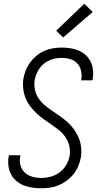

<svg xmlns="http://www.w3.org/2000/svg" viewBox="-20 -997 540 1025"><path d="M201 8Q176 8 152 4.5Q128 1 106.5 -7.5Q85 -16 67.5 -31Q50 -46 39 -66.5Q28 -87 25 -111Q22 -135 26 -160Q27 -162 27.5 -164Q28 -166 28 -168H89Q88 -167 88 -165.5Q88 -164 88 -163Q83 -138 89.5 -114.5Q96 -91 112.5 -75.5Q129 -60 152.5 -53.5Q176 -47 201 -47Q226 -47 251.5 -54Q277 -61 299 -77.5Q321 -94 334.5 -118Q348 -142 352 -167Q356 -194 349.5 -219.5Q343 -245 329 -265.5Q315 -286 295 -302Q275 -318 254.5 -332Q234 -346 213.5 -360.5Q193 -375 174.5 -392.5Q156 -410 141 -430Q126 -450 116.5 -473.5Q107 -497 104 -523.5Q101 -550 105 -577Q109 -600 118 -622.5Q127 -645 141.5 -664.5Q156 -684 175.5 -700Q195 -716 217 -725.5Q239 -735 262.5 -739Q286 -743 308 -743Q332 -743 355.5 -739.5Q379 -736 400 -727Q421 -718 437.5 -703Q454 -688 464 -667.5Q474 -647 476.5 -623.5Q479 -600 475 -576Q475 -574 474.5 -572Q474 -570 473 -568H413Q413 -569 413 -570.5Q413 -572 414 -574Q418 -597 412.5 -620Q407 -643 392 -659Q377 -675 354.5 -681.5Q332 -688 308 -688Q284 -688 259 -680.5Q234 -673 214 -656.5Q194 -640 181.5 -616.5Q169 -593 165 -568Q161 -541 167 -515.5Q173 -490 187.5 -469.5Q202 -449 221.5 -433Q241 -417 262 -403Q283 -389 303.5 -374.5Q324 -360 342.5 -343Q361 -326 375.5 -305.5Q390 -285 400 -261.5Q410 -238 413 -211.5Q416 -185 412 -158Q408 -135 398.5 -112Q389 -89 373.5 -69Q358 -49 337.5 -33.5Q317 -18 294.5 -8.5Q272 1 248 4.5Q224 8 201 8ZM317 -797 280 -833 430 -977 475 -933Z"/></svg>

Font: Iosevka SS04 Light Oblique
Style: Regular
Weight: 300
Italic angle: -9°
Monospace: yes
Designer: Belleve Invis
Foundry: Belleve Invis
Version: Version 19.0.0; ttfautohint (v1.8.4)